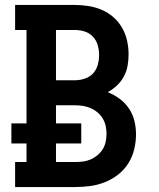

<svg xmlns="http://www.w3.org/2000/svg" viewBox="-20 -755 640 775"><path d="M41 0V-101H87V-176H26V-257H87V-634H41V-735H282Q310 -735 338 -730.5Q366 -726 391.5 -715Q417 -704 438 -685.5Q459 -667 473 -642.5Q487 -618 493 -590.5Q499 -563 499 -535Q499 -512 495 -489.5Q491 -467 480 -446.5Q469 -426 452 -410Q435 -394 415 -383Q440 -373 462.5 -356.5Q485 -340 500.5 -317Q516 -294 522.5 -267Q529 -240 529 -213Q529 -182 521.5 -151.5Q514 -121 497.5 -95Q481 -69 456.5 -50Q432 -31 403 -19.5Q374 -8 343.5 -4Q313 0 282 0ZM206 -431H282Q302 -431 322 -437.5Q342 -444 355.5 -458.5Q369 -473 374.5 -493Q380 -513 380 -533Q380 -553 374.5 -572.5Q369 -592 355 -607Q341 -622 321.5 -628Q302 -634 282 -634H206ZM206 -101H282Q299 -101 315 -103Q331 -105 346 -111.5Q361 -118 373.5 -128.5Q386 -139 394.5 -152.5Q403 -166 406.5 -182.5Q410 -199 410 -215Q410 -231 406.5 -247Q403 -263 394.5 -277Q386 -291 373.5 -301.5Q361 -312 346 -318.5Q331 -325 315 -327.5Q299 -330 282 -330H206V-257H308V-176H206Z"/></svg>

Font: Iosevka Plex Etoile
Style: Bold
Weight: 700
Designer: Belleve Invis
Foundry: Belleve Invis
Version: Version 25.1.1; ttfautohint (v1.8.4)